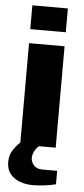

<svg xmlns="http://www.w3.org/2000/svg" viewBox="-62 -759 438 996"><g transform="rotate(5 157.5 -260.5)"><path d="M65 -601V-725H250V-601ZM147 204Q113 204 82 193Q51 182 31 158Q11 134 11 95Q11 59 28 33.5Q45 8 65 -11V-528H250V0H163Q149 12 140 29Q131 46 131 64Q131 84 146 101.5Q161 119 191 119H268V189Q242 196 208 200Q174 204 147 204Z"/></g></svg>

Font: Archivo Expanded ExtraBold
Style: Regular
Weight: 800
Width: 7
Designer: Hector Gatti
Foundry: Omnibus-Type
Version: Version 2.001; ttfautohint (v1.8.3)